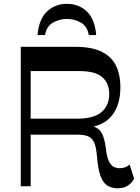

<svg xmlns="http://www.w3.org/2000/svg" viewBox="-20 -975 732 1005"><path d="M596.6 10.5Q564 10.5 541.4 -4Q518.8 -18.6 505.7 -55.3Q492.6 -92.1 487.4 -157.1Q484.1 -203.8 473.3 -228.1Q462.6 -252.3 441.8 -261.2Q421 -270.2 384.4 -270.2H128.7V-353.9H385.4Q471.5 -353.9 511.7 -388.7Q551.8 -423.4 551.8 -482.5Q551.8 -538.9 515.5 -570.9Q479.1 -602.9 396.1 -602.9H140.6V0H88.6V-730H373.4Q459.3 -730 511 -704.8Q562.8 -679.7 586.4 -632.6Q610.1 -585.5 610.1 -517.7Q610.1 -425 565.3 -369.4Q520.6 -313.9 428.3 -306.3L429.5 -321.8Q481.6 -317 504 -290.5Q526.5 -264 534.4 -196.4Q539 -155 549 -133Q559.1 -110.9 573.8 -102.7Q588.6 -94.4 606.4 -94.4Q622.5 -94.4 636.3 -99.9Q650.2 -105.4 658.4 -113.8L682.1 -39.2Q669.3 -15.9 648 -2.7Q626.7 10.5 596.6 10.5ZM330.1 -954.9Q393 -954.9 434.9 -914.5Q476.9 -874.1 483.5 -791.5H444.6Q437.6 -836.9 403.9 -856.4Q370.1 -875.9 330.1 -875.9Q290.4 -875.9 256.8 -856.4Q223.2 -836.9 215.5 -791.5H176.6Q183.2 -874.1 225.7 -914.5Q268.1 -954.9 330.1 -954.9Z"/></svg>

Font: Savate ExtraLight
Style: Regular
Weight: 200
Designer: Max Esnée
Foundry: Plomb Type
Version: Version 2.000